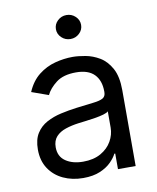

<svg xmlns="http://www.w3.org/2000/svg" viewBox="-85 -816 734 896"><g transform="rotate(-10 282.0 -368.5)"><path d="M237.2 12.8Q185.4 12.8 143.1 -6.9Q100.9 -26.6 76 -64.1Q51.1 -101.6 51.1 -154.8Q51.1 -201.7 69.6 -231Q88.1 -260.3 119 -277Q149.9 -293.7 187.3 -302Q224.8 -310.4 262.8 -315.3Q312.5 -321.7 343.6 -325.1Q374.6 -328.5 389 -336.6Q403.4 -344.8 403.4 -365.1V-367.9Q403.4 -420.5 374.8 -449.6Q346.2 -478.7 288.4 -478.7Q228.3 -478.7 194.2 -452.4Q160.2 -426.1 146.3 -396.3L66.8 -424.7Q88.1 -474.4 123.8 -502.3Q159.4 -530.2 201.9 -541.4Q244.3 -552.6 285.5 -552.6Q311.8 -552.6 346.1 -546.3Q380.3 -540.1 412.5 -521Q444.6 -501.8 465.9 -463.1Q487.2 -424.4 487.2 -359.4V0H403.4V-73.9H399.1Q390.6 -56.1 370.7 -35.9Q350.9 -15.6 317.8 -1.4Q284.8 12.8 237.2 12.8ZM250 -62.5Q299.7 -62.5 334 -82Q368.3 -101.6 385.8 -132.5Q403.4 -163.4 403.4 -197.4V-274.1Q398.1 -267.8 380.1 -262.6Q362.2 -257.5 339 -253.7Q315.7 -250 293.9 -247.3Q272 -244.7 258.5 -242.9Q225.9 -238.6 197.6 -229.2Q169.4 -219.8 152.2 -201.2Q134.9 -182.5 134.9 -150.6Q134.9 -106.9 167.4 -84.7Q199.9 -62.5 250 -62.5ZM291.2 -636.4Q266.7 -636.4 249.1 -653.1Q231.5 -669.7 231.5 -693.2Q231.5 -716.6 249.1 -733.3Q266.7 -750 291.2 -750Q315.7 -750 333.3 -733.3Q350.9 -716.6 350.9 -693.2Q350.9 -669.7 333.3 -653.1Q315.7 -636.4 291.2 -636.4Z"/></g></svg>

Font: InterMG
Style: Regular
Weight: 400
Designer: Rasmus Andersson
Foundry: rsms
Version: Version 3.019;December 26, 2023;FontCreator 15.0.0.2955 64-b